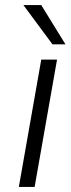

<svg xmlns="http://www.w3.org/2000/svg" viewBox="-20 -734 277 754"><path d="M72 -714H142L237 -560H186ZM142 -500H204L116 0H54Z"/></svg>

Font: Overused Grotesk Book
Style: Italic
Weight: 350
Italic angle: -10°
Version: Version 0.003